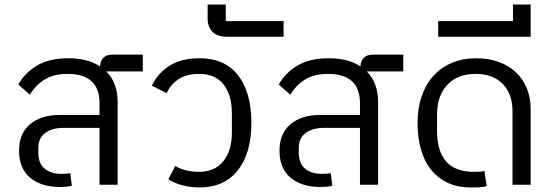

<svg xmlns="http://www.w3.org/2000/svg" viewBox="-20 -815 2441 847"><path d="M245 10Q162 10 113 -31Q64 -72 64 -150Q64 -226 112.5 -267Q161 -308 245 -308H419V-360Q419 -489 278 -489Q218 -489 177.5 -464.5Q137 -440 112 -397L61 -442Q87 -491 141 -524.5Q195 -558 282 -558Q368 -558 421 -522Q425 -574 477 -574H610V-500H449Q499 -450 499 -364V0H419V-251H263Q209 -251 179 -228Q149 -205 149 -163V-140Q149 -95 176.5 -71.5Q204 -48 251 -48Q265 -48 274.5 -49Q284 -50 290 -51L297 4Q291 7 274.5 8.5Q258 10 245 10Z M860 12Q821 12 785 2.5Q749 -7 723 -24L753 -83Q796 -57 858 -57Q927 -57 965 -103.5Q1003 -150 1003 -232V-314Q1003 -395 966.5 -442Q930 -489 858 -489Q804 -489 769 -466.5Q734 -444 715 -404L650 -437Q675 -491 727 -524.5Q779 -558 860 -558Q972 -558 1030.5 -482.5Q1089 -407 1089 -273Q1089 -139 1029 -63.5Q969 12 860 12Z M983 -653Q938 -653 917 -675Q896 -697 896 -733V-795H976V-722H1231V-653Z M1394 10Q1311 10 1262 -31Q1213 -72 1213 -150Q1213 -226 1261.5 -267Q1310 -308 1394 -308H1568V-360Q1568 -489 1427 -489Q1367 -489 1326.5 -464.5Q1286 -440 1261 -397L1210 -442Q1236 -491 1290 -524.5Q1344 -558 1431 -558Q1517 -558 1570 -522Q1574 -574 1626 -574H1759V-500H1598Q1648 -450 1648 -364V0H1568V-251H1412Q1358 -251 1328 -228Q1298 -205 1298 -163V-140Q1298 -95 1325.5 -71.5Q1353 -48 1400 -48Q1414 -48 1423.5 -49Q1433 -50 1439 -51L1446 4Q1440 7 1423.5 8.5Q1407 10 1394 10Z M2056 12Q2000 12 1956.5 -8Q1913 -28 1883 -64.5Q1853 -101 1837.5 -154Q1822 -207 1822 -273Q1822 -337 1840 -390Q1858 -443 1891.5 -480Q1925 -517 1973 -537.5Q2021 -558 2081 -558Q2135 -558 2179.5 -542Q2224 -526 2255.5 -496.5Q2287 -467 2304 -425.5Q2321 -384 2321 -333V0H2241V-322Q2241 -401 2197.5 -445Q2154 -489 2078 -489Q1998 -489 1953 -440.5Q1908 -392 1908 -309V-237Q1908 -149 1948 -103Q1988 -57 2071 -57Q2082 -57 2093.5 -57.5Q2105 -58 2117 -61L2127 6Q2110 11 2091 11.5Q2072 12 2056 12Z M1913 -722H2243V-795H2321V-653H1913Z"/></svg>

Font: IBM Plex Sans Thai
Style: Regular
Weight: 400
Designer: Mike Abbink, Paul van der Laan, Pieter van Rosmalen, Ben Mitchell, Mark Frömberg
Foundry: Bold Monday
Version: Version 1.1